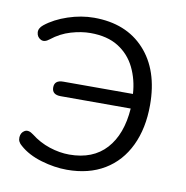

<svg xmlns="http://www.w3.org/2000/svg" viewBox="-63 -555 606 624"><g transform="rotate(10 240.0 -243.0)"><path d="M197 8Q156 8 112 -5Q68 -18 40 -43Q26 -54 27 -69.5Q28 -85 40 -92Q52 -99 69 -86Q97 -64 130.5 -53Q164 -42 196 -42Q274 -42 317.5 -90Q361 -138 367 -224H136Q107 -224 107 -248Q107 -272 136 -272H366Q363 -319 344 -358Q325 -397 288.5 -420Q252 -443 196 -443Q166 -443 132 -433Q98 -423 69 -400Q53 -387 40.5 -393.5Q28 -400 26.5 -414.5Q25 -429 40 -441Q70 -465 113.5 -479.5Q157 -494 199 -494Q305 -494 366 -427.5Q427 -361 427 -246Q427 -169 399.5 -111.5Q372 -54 320.5 -23Q269 8 197 8Z"/></g></svg>

Font: Nunito Light
Style: Regular
Weight: 300
Designer: Vernon Adams
Foundry: Vernon Adams
Version: Version 3.601; ttfautohint (v1.8.2.53-6de2)